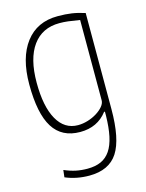

<svg xmlns="http://www.w3.org/2000/svg" viewBox="-116 -620 690 910"><g transform="rotate(-15 229.0 -164.5)"><path d="M208 220Q145 220 91 197L95 162Q125 175 151.5 180.5Q178 186 208 186Q247 186 274.5 173.5Q302 161 320 134.5Q338 108 347 66Q356 24 357 -35V-54H353Q305 9 220 9Q130 9 87 -59.5Q44 -128 44 -271Q44 -402 100 -475.5Q156 -549 257 -549Q296 -549 326 -544.5Q356 -540 390 -529V-58Q390 89 347.5 154.5Q305 220 208 220ZM218 -25Q242 -25 266.5 -32.5Q291 -40 311 -52.5Q331 -65 343.5 -80Q356 -95 356 -110V-504Q320 -510 299 -512.5Q278 -515 257 -515Q172 -515 126 -451.5Q80 -388 80 -270Q80 -153 116 -89Q152 -25 218 -25Z"/></g></svg>

Font: Encode Sans Compressed
Style: Thin
Weight: 100
Designer: Pablo Impallari, Andres Torresi
Foundry: Pablo Impallari, Andres Torresi
Version: Version 1.000; ttfautohint (v1.00) -l 8 -r 50 -G 200 -x 14 -